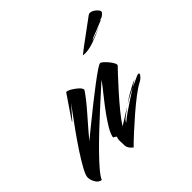

<svg xmlns="http://www.w3.org/2000/svg" viewBox="-146 -715 861 861"><g transform="rotate(-45 285.0 -284.0)"><path d="M37 0Q20 -2 10 -19.5Q0 -37 0 -53Q0 -66 16 -95.5Q32 -125 56.5 -162.5Q81 -200 107.5 -237Q134 -274 155 -302.5Q176 -331 184 -342Q159 -314 143.5 -295.5Q128 -277 126 -277Q125 -277 142.5 -303Q160 -329 203 -392Q213 -392 228 -383Q243 -374 255.5 -362.5Q268 -351 268 -341Q259 -327 241 -304Q223 -281 200 -255Q177 -229 156 -204.5Q135 -180 120 -162Q123 -165 143 -181Q163 -197 193 -221.5Q223 -246 256.5 -272.5Q290 -299 321 -322.5Q352 -346 374 -361Q396 -376 402 -376Q407 -376 416 -368Q425 -360 434.5 -348.5Q444 -337 449 -326.5Q454 -316 450 -312Q444 -306 421.5 -282Q399 -258 369.5 -225Q340 -192 313.5 -159.5Q287 -127 273 -104L343 -148Q351 -153 343 -147Q335 -141 323 -132Q311 -123 305 -118Q302 -115 298 -108.5Q294 -102 297 -105Q312 -118 335 -134Q358 -150 383.5 -166.5Q409 -183 429 -196Q411 -187 394 -178Q377 -169 358 -157L372 -167Q381 -174 398 -184Q415 -194 432.5 -203Q450 -212 459 -215L430 -196Q441 -201 453 -206.5Q465 -212 478 -218Q486 -221 489 -221Q498 -221 490.5 -210Q483 -199 469 -191Q447 -180 417 -157Q387 -134 354.5 -106Q322 -78 292 -50.5Q262 -23 241 -2Q220 -19 219 -36Q218 -53 218 -66V-70Q218 -73 218.5 -77.5Q219 -82 222 -88Q221 -93 214 -95.5Q207 -98 208 -102Q212 -121 227 -146Q242 -171 261.5 -198Q281 -225 301 -250Q321 -275 335 -293Q349 -311 353 -318Q342 -308 316 -284.5Q290 -261 256.5 -230.5Q223 -200 187 -166Q151 -132 119 -99.5Q87 -67 65 -41Q43 -15 37 0ZM372 -455Q399 -477 440 -506.5Q481 -536 518 -564Q524 -568 528 -568Q538 -568 548.5 -561.5Q559 -555 565.5 -546.5Q572 -538 569 -531Q563 -524 557.5 -520Q552 -516 545 -514Q540 -513 540 -512.5Q540 -512 540 -510L528 -505Q511 -498 496 -492Q481 -486 470 -482Q466 -481 457 -476Q448 -471 452 -472Q467 -477 483.5 -483Q500 -489 516 -496Q477 -477 439 -464Q401 -451 372 -455Z"/></g></svg>

Font: Smooch
Style: Regular
Weight: 400
Designer: Robert E. Leuschke
Foundry: Robert E. Leuschke
Version: Version 1.010; ttfautohint (v1.8.3)